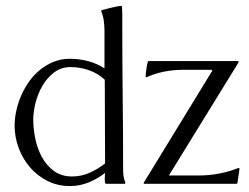

<svg xmlns="http://www.w3.org/2000/svg" viewBox="-20 -626 849 654"><path d="M395 -606Q396.5 -591.8 396.5 -577.4Q396.5 -563 396.5 -548.8Q396.5 -421.9 397.9 -297.1Q399.4 -172.4 399.4 -45.4Q399.4 -34.7 401.1 -24.2Q402.8 -13.7 407.2 -3.9L406.2 -1L405.3 0H340.8Q339.4 0 338.4 -2.4Q337.4 -4.9 337.2 -7.8Q336.9 -10.7 336.9 -13.4Q336.9 -16.1 336.9 -16.6Q336.9 -22 337.2 -26.9Q337.4 -31.7 337.9 -37.1Q312 -16.6 281.5 -4.4Q251 7.8 217.8 7.8Q176.8 7.8 142.1 -9.5Q107.4 -26.9 82.5 -55.7Q57.6 -84.5 43.7 -121.6Q29.8 -158.7 29.8 -197.8Q29.8 -223.6 35.9 -250.5Q42 -277.3 53.2 -302.7Q64.5 -328.1 80.8 -350.6Q97.2 -373 118.2 -389.6Q139.2 -406.2 164.1 -416Q189 -425.8 217.8 -425.8Q249 -425.8 279.3 -418Q309.6 -410.2 335.9 -393.1V-519.5Q335.9 -536.6 333.7 -554.2Q331.5 -571.8 324.7 -587.9V-589.8L327.1 -591.8Q334 -593.3 343 -595.7Q352.1 -598.1 361.3 -600.3Q370.6 -602.5 379.4 -604.2Q388.2 -606 395 -606ZM336.9 -354.5Q313 -376.5 282.7 -387Q252.4 -397.5 220.2 -397.5Q188.5 -397.5 164.8 -379.6Q141.1 -361.8 125.2 -335Q109.4 -308.1 101.3 -276.9Q93.3 -245.6 93.3 -218.8Q93.3 -188.5 100.1 -154.3Q106.9 -120.1 122.6 -91.3Q138.2 -62.5 163.6 -43.7Q189 -24.9 226.1 -24.9Q256.8 -24.9 285.4 -37.6Q314 -50.3 337.9 -69.3ZM476.1 -363.8Q476.1 -367.2 476.8 -376Q477.5 -384.8 479 -394Q480.5 -403.3 482.2 -410.6Q483.9 -418 485.8 -418H790.5L792.5 -416.5L793 -414.1L555.2 -28.3H657.7Q728 -28.3 793 -54.2L794.9 -52.7L795.9 -50.8L788.6 -2L786.1 0H471.7L469.2 -1V-2.9L702.6 -384.3V-386.2L700.2 -388.2H603Q570.8 -388.2 539.6 -382.1Q508.3 -376 479 -362.8Z"/></svg>

Font: CAT Linz
Style: Regular
Weight: 400
Designer: Peter Wiegel
Foundry: Peter Wiegel
Version: Version 1.08